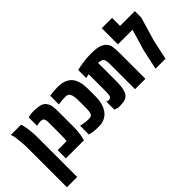

<svg xmlns="http://www.w3.org/2000/svg" viewBox="-87 -1349 2180 2180"><g transform="rotate(-45 1003.0 -258.5)"><path d="M37.1 240.2V-386.2Q37.1 -438 33.2 -483.9Q29.3 -529.8 24.2 -562.5Q19 -595.2 14.6 -606.9Q12.7 -612.8 10.7 -618.4Q8.8 -624 6.8 -629.9H172.4Q182.1 -599.1 188 -563Q195.3 -521.5 199 -475.1Q202.6 -428.7 202.6 -386.2V240.2Z M260.7 0V-132.3H403.8Q410.6 -157.7 410.6 -241.2V-433.1Q410.6 -449.2 406 -468Q401.4 -486.8 390.6 -494.1Q383.8 -499 372.6 -500.7Q361.3 -502.4 353 -502.4Q343.3 -502.4 327.4 -500Q311.5 -497.6 291 -492.2V-628.4Q324.7 -635.3 345.2 -637.5Q365.7 -639.6 384.8 -639.6Q416.5 -639.6 447.5 -635Q478.5 -630.4 496.6 -623.5Q525.4 -612.8 544.9 -586.2Q564.5 -559.6 570.8 -522.5Q573.2 -509.3 574.7 -486.1Q576.2 -462.9 576.2 -433.1V-185.5Q576.2 -135.3 569.6 -89.4Q563 -43.5 555.7 -20L549.3 0Z M786.6 9.8Q736.3 9.8 700 5.6Q663.6 1.5 636.7 -6.8V-147.5Q667 -140.1 699.7 -135.7Q732.4 -131.3 765.1 -131.3Q801.8 -131.3 813.5 -153.3Q821.8 -167.5 824.7 -191.9Q826.2 -205.6 826.7 -220.9Q827.1 -236.3 827.1 -252.4V-363.8Q827.1 -433.6 810.1 -468.8Q795.9 -499 753.4 -499Q731 -499 713.4 -497.8Q695.8 -496.6 668.5 -493.7Q661.6 -493.2 653.8 -491.7Q646 -490.2 637.7 -489.3V-628.9Q645 -629.9 652.3 -631.1Q659.7 -632.3 667 -632.8Q692.9 -636.2 718.5 -637.9Q744.1 -639.6 770.5 -639.6Q816.9 -639.6 850.3 -630.1Q883.8 -620.6 907.2 -605Q934.6 -587.9 951.9 -562.7Q969.2 -537.6 980 -505.4Q990.2 -475.6 993.4 -439.9Q996.6 -404.3 996.6 -363.8V-252.4Q996.6 -173.3 969.2 -110.4Q954.1 -75.2 930.4 -49.6Q906.7 -23.9 867.7 -6.3Q849.1 2 826.7 5.9Q804.2 9.8 786.6 9.8Z M1100.1 14.2Q1089.4 14.2 1072.5 9.3Q1055.7 4.4 1041.5 -2.9V-133.3Q1053.7 -122.6 1072.8 -122.6Q1104.5 -122.6 1111.8 -145.8Q1119.1 -168.9 1119.1 -210.9V-492.2Q1106.9 -491.2 1094.5 -488Q1082 -484.9 1069.3 -480.5V-610.8Q1085 -614.7 1119.4 -621.6Q1153.8 -628.4 1201.2 -634Q1248.5 -639.6 1302.2 -639.6Q1358.4 -639.6 1389.2 -635Q1419.9 -630.4 1441.9 -621.6Q1468.8 -610.8 1487.8 -595.7Q1523.9 -565.4 1531 -517.8Q1538.1 -470.2 1538.1 -401.9V0H1371.6V-402.3Q1371.6 -432.6 1367.9 -453.1Q1364.3 -473.6 1354.5 -485.4Q1344.7 -498 1325.7 -502.4Q1319.3 -503.9 1309.3 -505.4Q1299.3 -506.8 1285.6 -507.3V-210.9Q1285.6 -166.5 1280.8 -128.2Q1275.9 -89.8 1264.2 -61Q1248 -17.6 1211.9 -2Q1187 9.8 1156.5 12Q1126 14.2 1100.1 14.2Z M1700.7 0 1752.9 -243.2 1828.6 -497.6H1593.8V-756.8H1759.3V-628.4H1996.6V-525.9L1912.6 -240.2L1860.4 0Z"/></g></svg>

Font: Open Sans Condensed ExtraBold
Style: Regular
Weight: 800
Width: 3
Designer: Monotype Design Team
Foundry: Monotype Imaging Inc.
Version: Version 3.000; ttfautohint (v1.8.4)